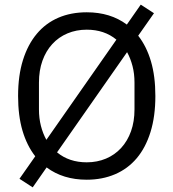

<svg xmlns="http://www.w3.org/2000/svg" viewBox="-20 -763 748 828"><path d="M354 12Q252 12 181 -41L121 45L64 8L132 -89Q96 -135 77 -199.5Q58 -264 58 -349Q58 -437 79 -504Q100 -571 138.5 -617Q177 -663 231.5 -686.5Q286 -710 354 -710Q456 -710 527 -657L587 -743L644 -706L576 -609Q612 -563 631 -498.5Q650 -434 650 -349Q650 -261 629 -193.5Q608 -126 569.5 -80.5Q531 -35 476 -11.5Q421 12 354 12ZM148 -291Q148 -253 156.5 -220Q165 -187 180 -160L482 -592Q430 -635 354 -635Q309 -635 271 -619Q233 -603 205.5 -573Q178 -543 163 -501Q148 -459 148 -407ZM560 -407Q560 -445 551.5 -478Q543 -511 528 -538L226 -106Q278 -63 354 -63Q399 -63 437 -79Q475 -95 502.5 -125Q530 -155 545 -197Q560 -239 560 -291Z"/></svg>

Font: IBM Plex Sans Thai
Style: Regular
Weight: 400
Designer: Mike Abbink, Paul van der Laan, Pieter van Rosmalen, Ben Mitchell, Mark Frömberg
Foundry: Bold Monday
Version: Version 1.2